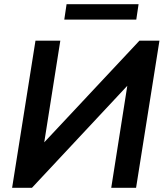

<svg xmlns="http://www.w3.org/2000/svg" viewBox="-20 -900 788 920"><path d="M38 0 150 -705H269L192 -218L648 -705H744L632 0H513L590 -489L133 0ZM288 -806 299 -880H644L633 -806Z"/></svg>

Font: Nunito Sans
Style: Bold Italic
Weight: 700
Italic angle: -9°
Designer: Vernon Adams
Foundry: Vernon Adams
Version: Version 3.006; ttfautohint (v1.8.3)